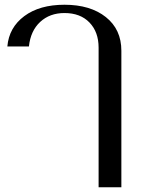

<svg xmlns="http://www.w3.org/2000/svg" viewBox="-20 -590 604 810"><path d="M396 -389Q396 -455 357.5 -495Q319 -535 252 -535Q190 -535 149.5 -497.5Q109 -460 102 -394H11Q18 -474 82.5 -522Q147 -570 252 -570Q361 -570 426.5 -518Q492 -466 492 -376V200H396Z"/></svg>

Font: Fahkwang
Style: Regular
Weight: 400
Version: Version 1.000; ttfautohint (v1.6)